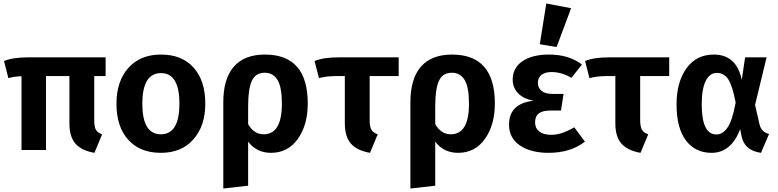

<svg xmlns="http://www.w3.org/2000/svg" viewBox="-20 -858 4448 1098"><path d="M519 -423V-170Q519 -133 528.5 -116Q538 -99 564 -90L520 16Q446 3 411.5 -36.5Q377 -76 377 -152V-423H243V0H103V-422Q60 -421 28 -411L3 -509Q52 -530 141 -530H584V-423Z M901 -440Q794 -440 794 -265Q794 -90 900 -90Q1006 -90 1006 -265Q1006 -440 901 -440ZM1154 -265Q1154 -138 1086 -61Q1018 16 900 16Q781 16 713.5 -58.5Q646 -133 646 -265Q646 -393 714 -469.5Q782 -546 901 -546Q1020 -546 1087 -471.5Q1154 -397 1154 -265Z M1488 -90Q1592 -90 1592 -265Q1592 -360 1567 -401Q1542 -442 1494 -442Q1442 -442 1420.5 -396.5Q1399 -351 1399 -250V-148Q1432 -90 1488 -90ZM1495 -546Q1740 -546 1740 -266Q1740 -144 1683.5 -64Q1627 16 1530 16Q1447 16 1399 -48V204L1257 220V-274Q1257 -407 1317 -476.5Q1377 -546 1495 -546Z M2094 -423V-170Q2094 -134 2104 -116.5Q2114 -99 2140 -90L2096 16Q2022 3 1987 -36.5Q1952 -76 1952 -152V-423H1899Q1840 -422 1804 -411L1779 -509Q1828 -530 1916 -530H2260V-423Z M2558 -90Q2662 -90 2662 -265Q2662 -360 2637 -401Q2612 -442 2564 -442Q2512 -442 2490.5 -396.5Q2469 -351 2469 -250V-148Q2502 -90 2558 -90ZM2565 -546Q2810 -546 2810 -266Q2810 -144 2753.5 -64Q2697 16 2600 16Q2517 16 2469 -48V204L2327 220V-274Q2327 -407 2387 -476.5Q2447 -546 2565 -546Z M3119 -546Q3234 -546 3308 -489L3248 -413Q3191 -446 3134 -446Q3098 -446 3077 -430Q3056 -414 3056 -384Q3056 -355 3077.5 -338Q3099 -321 3138 -321H3203L3188 -226H3131Q3083 -226 3061.5 -209.5Q3040 -193 3040 -158Q3040 -125 3064 -106Q3088 -87 3133 -87Q3192 -87 3264 -130L3325 -48Q3243 16 3117 16Q3015 16 2953 -26.5Q2891 -69 2891 -145Q2891 -266 3031 -282Q2973 -293 2942.5 -325Q2912 -357 2912 -403Q2912 -470 2968 -508Q3024 -546 3119 -546ZM3246 -811 3163 -589 3067 -605 3104 -838Z M3641 -423V-170Q3641 -134 3651 -116.5Q3661 -99 3687 -90L3643 16Q3569 3 3534 -36.5Q3499 -76 3499 -152V-423H3446Q3387 -422 3351 -411L3326 -509Q3375 -530 3463 -530H3807V-423Z M4079 -441Q4039 -441 4016 -395.5Q3993 -350 3993 -261Q3993 -89 4077 -89Q4113 -89 4140.5 -128.5Q4168 -168 4187 -271Q4169 -367 4145 -404Q4121 -441 4079 -441ZM4062 -546Q4192 -546 4222 -401L4241 -530H4364L4298 -258L4324 -145Q4335 -102 4378 -92L4332 16Q4238 3 4221 -78L4213 -119Q4161 16 4049 16Q3956 16 3902.5 -55Q3849 -126 3849 -261Q3849 -388 3905.5 -467Q3962 -546 4062 -546Z"/></svg>

Font: FiraSans
Style: Regular
Weight: 600
Designer: Carrois Corporate & Edenspiekermann AG
Foundry: Carrois Corporate GbR & Edenspiekermann AG
Version: Version 3.106;PS 003.106;hotconv 1.0.70;makeotf.lib2.5.58329